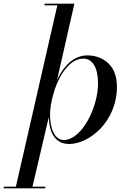

<svg xmlns="http://www.w3.org/2000/svg" viewBox="-94 -770 686 1040"><path d="M-74 241V250H151V241H82L170 -135C173 -49.5 206 10 280.5 10C387.5 10 539.5 -109 539.5 -301.5C539.5 -429 449 -470 379.5 -470C303.5 -470 249 -409.5 215 -337L309 -750H147V-741H216.5L-8 241ZM177 -147C177 -159 178 -172 179.5 -185L182 -203.5C183.5 -213.5 185.5 -224 188 -234.5L202.5 -286C232.5 -372.5 287 -452.5 358 -452.5C409.5 -452.5 437 -399 437 -318.5C437 -185.5 347.5 -11.5 251.5 -11.5C203 -11.5 177 -74 177 -147Z"/></svg>

Font: Bodoni* 24pt
Style: Italic
Weight: 400
Italic angle: -13°
Version: Version 2.3